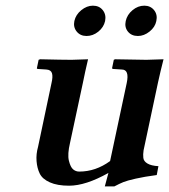

<svg xmlns="http://www.w3.org/2000/svg" viewBox="-20 -645 597 677"><path d="M423.3 -570.8Q428.2 -593.3 447.3 -609.1Q466.3 -625 488.8 -625Q510.7 -625 523.4 -609.1Q536.1 -593.3 531.2 -570.8Q526.9 -549.3 507.3 -533.7Q487.8 -518.1 466.3 -518.1Q443.8 -518.1 431.2 -533.4Q418.5 -548.8 423.3 -570.8ZM242.2 -570.8Q247.1 -593.3 266.6 -609.1Q286.1 -625 307.6 -625Q330.1 -625 342.5 -609.1Q355 -593.3 350.6 -570.8Q345.7 -548.8 326.7 -533.4Q307.6 -518.1 285.2 -518.1Q263.2 -518.1 250.5 -533.7Q237.8 -549.3 242.2 -570.8ZM486.3 -115.2Q483.9 -100.1 485.4 -88.1Q486.8 -76.2 500 -68.4Q513.2 -60.5 538.6 -59.1L532.7 -27.8Q488.8 -22 458.5 -15.1Q428.2 -8.3 415 -2.9Q401.9 2.4 383.3 12.2H349.6L362.3 -35.2Q282.2 9.8 223.6 9.8Q182.1 9.8 155.8 -2Q129.4 -13.7 120.1 -33Q110.8 -52.2 108.9 -76.9Q106.9 -101.6 114.3 -127.9L161.6 -352.1Q167 -374.5 163.3 -386.7Q159.7 -398.9 143.1 -399.9L112.3 -401.9L109.9 -403.8L116.2 -434.1L121.6 -436Q200.2 -434.1 232.4 -434.1L290.5 -436Q279.8 -391.1 272.5 -354L227.1 -142.1Q217.3 -101.1 222.9 -78.4Q228.5 -55.7 237.8 -47.9Q247.1 -40 259.3 -40Q317.4 -40 368.2 -77.1L426.8 -352.1Q437 -399.9 409.2 -399.9L378.4 -401.9L375 -403.8L381.3 -434.1L385.7 -436Q469.2 -434.1 496.1 -434.1L556.6 -436Q545.9 -394.5 537.1 -354Z"/></svg>

Font: Linux Libertine Slanted
Style: Semibold Slanted
Weight: 600
Designer: Philipp H. Poll
Foundry: Philipp H. Poll
Version: Version 5.1.1